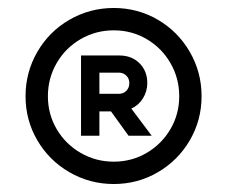

<svg xmlns="http://www.w3.org/2000/svg" viewBox="-20 -875 569 481"><path d="M302 -535H360L309 -603Q327 -611 338 -628.5Q349 -646 349 -667Q349 -697 329.5 -716.5Q310 -736 279 -736H183V-535H229V-596H258ZM304 -667Q304 -655 296.5 -647.5Q289 -640 278 -640H229V-693H278Q289 -693 296.5 -685.5Q304 -678 304 -667ZM485 -634Q485 -574 455.5 -523.5Q426 -473 375.5 -443.5Q325 -414 265 -414Q205 -414 154 -443.5Q103 -473 73.5 -523.5Q44 -574 44 -634Q44 -694 73.5 -745Q103 -796 154 -825.5Q205 -855 265 -855Q325 -855 375.5 -825.5Q426 -796 455.5 -745Q485 -694 485 -634ZM265 -470Q310 -470 347.5 -492Q385 -514 407 -551.5Q429 -589 429 -634Q429 -679 407 -717Q385 -755 347.5 -777Q310 -799 265 -799Q220 -799 182 -777Q144 -755 122 -717Q100 -679 100 -634Q100 -589 122 -551.5Q144 -514 182 -492Q220 -470 265 -470Z"/></svg>

Font: SUITE
Style: Bold
Weight: 700
Designer: Sun
Foundry: Sun
Version: Version 2.040